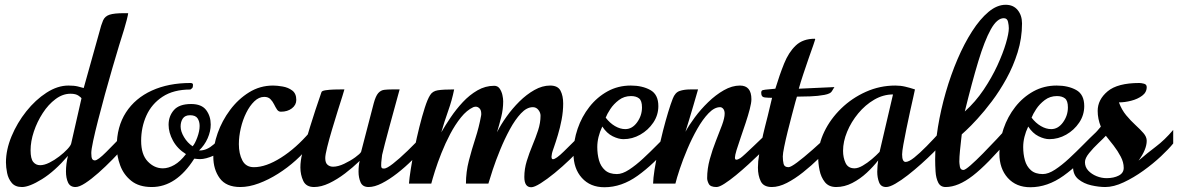

<svg xmlns="http://www.w3.org/2000/svg" viewBox="-20 -768 4927 803"><path d="M71.8 14.2Q43.5 14.2 29.1 -3.2Q14.6 -20.5 9.8 -44.4Q4.9 -68.4 4.9 -88.9Q4.9 -141.6 28.3 -198Q51.8 -254.4 90.1 -302.5Q128.4 -350.6 174.6 -380.4Q220.7 -410.2 266.1 -410.2Q290 -410.2 305.2 -406.5Q320.3 -402.8 330.1 -399.9L395 -631.8Q403.3 -665 411.1 -682.6Q418.9 -700.2 438.2 -706.5Q457.5 -712.9 499 -712.9H516.1Q515.6 -706.5 510 -684.3Q504.4 -662.1 499 -645Q491.2 -621.6 478.3 -578.6Q465.3 -535.6 449.7 -482.2Q434.1 -428.7 418.7 -372.6Q403.3 -316.4 390.4 -265.9Q377.4 -215.3 369.6 -178.7Q361.8 -142.1 361.8 -127.9Q361.8 -109.4 365.5 -103.3Q369.1 -97.2 377 -97.2Q389.2 -97.2 424.3 -132.3Q459.5 -167.5 505.9 -216.3V-160.6Q481 -132.3 451.2 -101.8Q421.4 -71.3 391.6 -44.9Q361.8 -18.6 336.7 -2.2Q311.5 14.2 295.9 14.2Q273.4 14.2 264.6 -4.6Q255.9 -23.4 255.9 -50.8Q255.9 -82 264.2 -116.2Q208.5 -51.3 155.5 -18.6Q102.5 14.2 71.8 14.2ZM147.9 -77.1Q165 -77.1 186.3 -87.6Q207.5 -98.1 227.5 -113.5Q247.6 -128.9 261.7 -144Q275.9 -159.2 277.8 -168L320.8 -356.9Q320.3 -359.4 308.6 -367.7Q296.9 -376 274.9 -376Q242.2 -376 212.2 -353.5Q182.1 -331.1 158.7 -294.9Q135.3 -258.8 121.6 -217.8Q107.9 -176.8 107.9 -139.2Q107.9 -104.5 118.9 -90.8Q129.9 -77.1 147.9 -77.1Z M614.7 14.2Q561.5 14.2 529.3 -11.5Q497.1 -37.1 482.7 -76.2Q468.3 -115.2 468.3 -154.8Q468.3 -238.3 506.8 -297.9Q545.4 -357.4 615 -389.2Q684.6 -420.9 776.4 -420.9Q786.1 -420.9 787.1 -414.6Q787.1 -407.2 785.9 -403.1Q784.7 -398.9 776.4 -393.6Q705.6 -393.6 659.9 -363.5Q614.3 -333.5 592.3 -284.7Q570.3 -235.8 570.3 -179.2Q570.3 -121.6 597.9 -92.8Q625.5 -64 661.1 -64Q684.1 -64 709 -78.1Q733.9 -92.3 757.8 -123.5Q722.2 -145.5 703.6 -179.4Q685.1 -213.4 685.1 -246.1Q685.1 -282.2 707.3 -307.6Q729.5 -333 779.3 -333Q823.2 -333 842.3 -307.6Q861.3 -282.2 861.3 -247.1Q861.3 -218.8 848.4 -189.5Q835.4 -160.2 812.5 -138.7H815.9Q844.7 -138.7 873.5 -163.8Q902.3 -189 938 -225.6V-171.9Q909.2 -132.8 874.8 -117.7Q840.3 -102.5 816.4 -102.5Q808.6 -102.5 792.5 -104.5Q717.3 14.2 614.7 14.2ZM785.6 -156.2Q795.4 -167 805.2 -193.6Q814.9 -220.2 814.9 -241.2Q814.9 -259.8 806.4 -272.9Q797.9 -286.1 774.9 -286.1Q753.9 -286.1 744.6 -272.5Q735.4 -258.8 735.4 -238.8Q735.4 -218.3 749.8 -194.3Q764.2 -170.4 785.6 -156.2Z M984.9 14.2Q925.8 14.2 898.9 -22.7Q872.1 -59.6 872.1 -112.8Q872.1 -159.7 890.4 -211.4Q908.7 -263.2 942.4 -308.3Q976.1 -353.5 1021.7 -381.8Q1067.4 -410.2 1122.1 -410.2Q1139.2 -410.2 1162.1 -406.2Q1185.1 -402.3 1202.1 -389.6Q1219.2 -377 1219.2 -350.1Q1219.2 -329.1 1200.9 -314.9Q1182.6 -300.8 1154.8 -300.8Q1144.5 -300.8 1138.4 -310.1Q1132.3 -319.3 1126.2 -331.8Q1120.1 -344.2 1110.8 -353.5Q1101.6 -362.8 1085 -362.8Q1063 -362.8 1043.7 -344.2Q1024.4 -325.7 1009.8 -296.1Q995.1 -266.6 987.1 -231.9Q979 -197.3 979 -165Q979 -125 993.7 -96.9Q1008.3 -68.8 1042 -68.8Q1092.3 -68.8 1155.3 -108.6Q1218.3 -148.4 1275.9 -215.8V-161.1Q1252 -128.9 1217.3 -97.7Q1182.6 -66.4 1142.8 -41.3Q1103 -16.1 1062.3 -1Q1021.5 14.2 984.9 14.2Z M1293.5 14.2Q1260.3 14.2 1248.3 -11.5Q1236.3 -37.1 1236.3 -67.9Q1236.3 -82 1238.3 -96.4Q1240.2 -110.8 1243.2 -122.1Q1255.4 -168 1276.6 -237.1Q1297.9 -306.2 1324.2 -381.8Q1325.2 -388.2 1342 -390.6Q1358.9 -393.1 1377.7 -393.6Q1396.5 -394 1403.3 -394H1420.4Q1420.4 -392.6 1412.4 -367.2Q1404.3 -341.8 1392.3 -303.7Q1380.4 -265.6 1368.4 -225.3Q1356.4 -185.1 1348.4 -152.6Q1340.3 -120.1 1340.3 -106.9Q1340.3 -86.9 1349.9 -78.9Q1359.4 -70.8 1373 -70.8Q1393.6 -70.8 1419.4 -83Q1445.3 -95.2 1465.8 -110.1Q1486.3 -125 1490.2 -132.8L1543 -335.9Q1551.3 -366.7 1562 -378.7Q1572.8 -390.6 1586.9 -392.3Q1601.1 -394 1618.2 -394H1651.4Q1651.4 -394 1645 -370.8Q1638.7 -347.7 1628.9 -312Q1619.1 -276.4 1608.6 -237.8Q1598.1 -199.2 1589.8 -167.2Q1581.5 -135.3 1578.1 -120.1Q1577.6 -113.3 1575.9 -101.1Q1574.2 -88.9 1574.2 -76.2Q1574.2 -69.3 1576.2 -66.2Q1578.1 -63 1586.4 -63Q1597.2 -63 1623 -83Q1648.9 -103 1685.1 -137.9Q1721.2 -172.9 1762.2 -216.3V-161.1Q1736.8 -130.9 1705.6 -99.9Q1674.3 -68.8 1641.1 -43Q1607.9 -17.1 1577.1 -1.5Q1546.4 14.2 1521.5 14.2Q1496.6 14.2 1488 -5.6Q1479.5 -25.4 1479.5 -49.8Q1479.5 -76.7 1484.4 -95.2Q1456.1 -67.9 1423.1 -42.7Q1390.1 -17.6 1356.7 -1.7Q1323.2 14.2 1293.5 14.2Z M2201.7 15.1Q2172.9 15.1 2172.9 -27.8Q2172.9 -61.5 2183.1 -94.7Q2193.4 -127.9 2206.8 -159.9Q2220.2 -191.9 2230.5 -223.1Q2240.7 -254.4 2240.7 -284.2Q2240.7 -296.9 2231.7 -308.3Q2222.7 -319.8 2208.5 -319.8Q2183.1 -319.8 2158.7 -293.7Q2134.3 -267.6 2112.3 -227.1Q2090.3 -186.5 2072 -141.8Q2053.7 -97.2 2041 -58.8Q2028.3 -20.5 2022.5 0H1928.7Q1928.7 -48.8 1940.9 -95.9Q1953.1 -143.1 1968.3 -189.7Q1983.4 -236.3 1991.7 -282.2Q1992.7 -285.2 1992.7 -288.1Q1992.7 -291 1992.7 -293Q1992.7 -307.1 1985.6 -314.5Q1978.5 -321.8 1969.7 -321.8Q1965.3 -321.8 1959.5 -319.8Q1932.1 -307.1 1908 -277.1Q1883.8 -247.1 1863 -207.8Q1842.3 -168.5 1826.2 -127.9Q1810.1 -87.4 1799.3 -53.2Q1788.6 -19 1783.7 0H1690.4Q1691.9 -22 1698 -60.8Q1704.1 -99.6 1713.4 -145.8Q1722.7 -191.9 1733.9 -236.8Q1745.1 -281.7 1756.6 -317.6Q1768.1 -353.5 1778.8 -370.1Q1788.6 -386.7 1811 -390.4Q1833.5 -394 1879.4 -394Q1870.6 -349.6 1854.2 -303.7Q1837.9 -257.8 1825.7 -214.8Q1842.3 -243.7 1865 -277.3Q1887.7 -311 1915.8 -341.1Q1943.8 -371.1 1976.8 -390.1Q2009.8 -409.2 2046.9 -409.2Q2061.5 -409.2 2069.6 -397.7Q2077.6 -386.2 2081.1 -371.1Q2084.5 -356 2084.5 -344.2Q2084.5 -311.5 2076.2 -278.3Q2067.9 -245.1 2058.6 -214.8Q2074.2 -246.1 2098.4 -280Q2122.6 -314 2152.3 -343.5Q2182.1 -373 2215.1 -391.6Q2248 -410.2 2280.8 -410.2Q2313 -410.2 2324.2 -388.7Q2335.4 -367.2 2335.4 -335Q2335.4 -302.2 2328.9 -267.8Q2322.3 -233.4 2313.2 -203.4Q2304.2 -173.3 2296.9 -152.8Q2289.6 -132.3 2288.6 -127Q2288.1 -122.6 2287.4 -118.9Q2286.6 -115.2 2286.6 -112.8Q2286.6 -102.1 2292.5 -102.1Q2305.2 -102.1 2338.4 -134.8Q2371.6 -167.5 2419.4 -214.8V-159.7Q2395.5 -131.8 2363.8 -101.3Q2332 -70.8 2299.8 -44.4Q2267.6 -18.1 2241.2 -1.5Q2214.8 15.1 2201.7 15.1Z M2507.8 15.1Q2448.7 15.1 2413.6 -23.9Q2378.4 -63 2378.4 -126Q2378.4 -178.7 2395.8 -229.5Q2413.1 -280.3 2445.1 -321Q2477.1 -361.8 2521 -386Q2564.9 -410.2 2618.2 -410.2Q2666 -410.2 2699.7 -391.6Q2733.4 -373 2733.4 -324.2Q2733.4 -286.6 2712.2 -255.1Q2690.9 -223.6 2657.7 -204.8Q2624.5 -186 2587.4 -186Q2566.9 -186 2542.2 -198.2Q2517.6 -210.4 2499 -238.8Q2478 -194.8 2478 -152.8Q2478 -123.5 2485.1 -97.9Q2492.2 -72.3 2510.3 -56.2Q2528.3 -40 2560.1 -40Q2583 -40 2611.3 -58.6Q2639.6 -77.1 2669.9 -105.2Q2700.2 -133.3 2729 -162.6Q2757.8 -191.9 2781.2 -213.9V-160.2Q2713.9 -81.1 2646.7 -33Q2579.6 15.1 2507.8 15.1ZM2595.2 -228Q2624 -228 2644.5 -256.3Q2665 -284.7 2665 -318.8Q2665 -346.7 2652.8 -356.4Q2640.6 -366.2 2619.1 -366.2Q2590.3 -366.2 2568.4 -349.6Q2546.4 -333 2532.5 -311.8Q2518.6 -290.5 2513.2 -275.9Q2530.3 -253.4 2552 -240.7Q2573.7 -228 2595.2 -228Z M2976.6 14.2Q2951.2 14.2 2944.3 1Q2937.5 -12.2 2937.5 -22.9Q2937.5 -62 2948.5 -102.1Q2959.5 -142.1 2974.1 -178.7Q2988.8 -215.3 2999.8 -245.1Q3010.7 -274.9 3010.7 -293Q3010.7 -305.7 3004.9 -312.7Q2999 -319.8 2991.7 -319.8Q2967.8 -319.8 2943.4 -294.4Q2918.9 -269 2896.2 -229Q2873.5 -189 2854.7 -144.5Q2835.9 -100.1 2823 -61.3Q2810.1 -22.5 2804.7 0H2711.4Q2711.9 -22.5 2717.5 -58.6Q2723.1 -94.7 2732.7 -137Q2742.2 -179.2 2752.9 -221.2Q2763.7 -263.2 2774.4 -298.6Q2785.2 -334 2793.5 -355Q2803.2 -380.9 2822.3 -387.5Q2841.3 -394 2866.7 -394H2899.4Q2899.4 -394 2893.8 -374.5Q2888.2 -355 2879.6 -325.7Q2871.1 -296.4 2862.1 -266.8Q2853 -237.3 2846.7 -216.8Q2861.3 -244.1 2886 -277.3Q2910.6 -310.5 2941.9 -340.8Q2973.1 -371.1 3007.3 -390.6Q3041.5 -410.2 3074.7 -410.2Q3122.6 -410.2 3122.6 -353Q3122.6 -337.9 3115.7 -311.5Q3108.9 -285.2 3098.6 -254.2Q3088.4 -223.1 3077.9 -193.1Q3067.4 -163.1 3060.5 -140.4Q3053.7 -117.7 3053.7 -108.9Q3053.7 -100.1 3059.6 -100.1Q3065.9 -100.1 3076.7 -106.9Q3083 -111.3 3098.1 -125.2Q3113.3 -139.2 3131.6 -156.7Q3149.9 -174.3 3166.3 -189.9Q3182.6 -205.6 3191.4 -212.9V-158.2Q3179.7 -146.5 3158.2 -125.7Q3136.7 -105 3110.4 -80.8Q3084 -56.6 3057.9 -35.2Q3031.7 -13.7 3010 0.2Q2988.3 14.2 2976.6 14.2Z M3208 14.2Q3173.3 14.2 3161.6 -10Q3149.9 -34.2 3149.9 -66.9Q3149.9 -94.2 3154.8 -120.4Q3159.7 -146.5 3162.6 -162.1Q3168 -189 3171.6 -205.6Q3175.3 -222.2 3179.7 -239Q3184.1 -255.9 3190.9 -283.2Q3197.8 -310.5 3209 -358.9Q3193.8 -358.9 3178.7 -360.4Q3163.6 -361.8 3163.6 -379.9Q3163.6 -385.3 3165.8 -388.4Q3168 -391.6 3181.6 -393.1L3222.7 -397Q3240.2 -454.6 3259.3 -502Q3278.3 -549.3 3308.1 -577.6Q3337.9 -606 3387.7 -606L3389.6 -604Q3389.6 -602.1 3381.8 -580.1Q3374 -558.1 3362.5 -525.4Q3351.1 -492.7 3339.6 -458Q3328.1 -423.3 3320.8 -397L3469.7 -403.8L3459 -386.2Q3453.6 -376 3427.5 -371.1Q3401.4 -366.2 3369.1 -365Q3336.9 -363.8 3313 -363.8Q3312.5 -363.8 3306.6 -342Q3300.8 -320.3 3292 -287.1Q3283.2 -253.9 3274.4 -218.5Q3265.6 -183.1 3259.8 -154.3Q3253.9 -125.5 3253.9 -113.8Q3253.9 -95.7 3257.3 -82.3Q3260.7 -68.8 3277.8 -68.8Q3287.1 -68.8 3313.5 -88.4Q3339.8 -107.9 3378.9 -142.3Q3418 -176.8 3463.9 -220.2V-166Q3437.5 -137.7 3405.3 -106.2Q3373 -74.7 3338.6 -47.4Q3304.2 -20 3270.8 -2.9Q3237.3 14.2 3208 14.2Z M3477.1 14.2Q3446.3 14.2 3429.9 -6.3Q3413.6 -26.9 3407.7 -55.7Q3401.9 -84.5 3401.9 -109.9Q3401.9 -164.1 3427.5 -217.3Q3453.1 -270.5 3498 -314.2Q3543 -357.9 3601.3 -384Q3659.7 -410.2 3724.6 -410.2Q3746.6 -410.2 3766.1 -405.5Q3785.6 -400.9 3806.6 -394Q3805.7 -388.2 3799.8 -362.5Q3793.9 -336.9 3786.1 -301.3Q3778.3 -265.6 3770.8 -229Q3763.2 -192.4 3758.1 -163.3Q3752.9 -134.3 3752.9 -122.1Q3752.9 -90.8 3767.6 -90.8Q3780.8 -90.8 3803.5 -108.9Q3826.2 -127 3855.5 -156.7Q3884.8 -186.5 3917 -222.2V-166Q3905.3 -151.9 3883.1 -129.6Q3860.8 -107.4 3833 -82.5Q3805.2 -57.6 3777.1 -35.6Q3749 -13.7 3724.9 0.2Q3700.7 14.2 3686 14.2Q3664.1 14.2 3656.5 -5.6Q3648.9 -25.4 3648.9 -49.8Q3648.9 -62.5 3650.1 -75Q3651.4 -87.4 3652.8 -97.2Q3632.8 -71.3 3605 -45.4Q3577.1 -19.5 3544.4 -2.7Q3511.7 14.2 3477.1 14.2ZM3553.7 -64Q3568.8 -64 3588.1 -75.2Q3607.4 -86.4 3626.5 -102.5Q3645.5 -118.7 3658.7 -132.8L3714.8 -373Q3673.8 -373 3636.2 -351.1Q3598.6 -329.1 3569.3 -293.7Q3540 -258.3 3522.9 -217Q3505.9 -175.8 3505.9 -137.2Q3505.9 -108.9 3516.4 -86.4Q3526.9 -64 3553.7 -64Z M3935.1 14.2Q3913.1 14.2 3903.8 -4.6Q3894.5 -23.4 3892.8 -50.3Q3891.1 -77.1 3891.1 -101.1Q3891.1 -165 3902.8 -237.1Q3914.6 -309.1 3935.5 -381.8Q3956.5 -454.6 3984.6 -520.3Q4012.7 -585.9 4045.7 -637.2Q4078.6 -688.5 4114.3 -718.3Q4149.9 -748 4186 -748Q4218.3 -748 4236.3 -725.8Q4254.4 -703.6 4254.4 -669.9Q4254.4 -607.9 4236.1 -549.3Q4217.8 -490.7 4189.2 -439Q4160.6 -387.2 4128.4 -344.5Q4096.2 -301.8 4067.6 -270.8Q4039.1 -239.7 4020.8 -222.9Q4002.4 -206.1 4002.4 -206.1Q4002.4 -206.1 4000 -185.5Q3997.6 -165 3994.9 -137.9Q3992.2 -110.8 3992.2 -91.8Q3992.2 -85.9 3994.4 -71.5Q3996.6 -57.1 4009.3 -57.1Q4016.6 -57.1 4039.1 -76.7Q4061.5 -96.2 4090.8 -126Q4120.1 -155.8 4149.2 -186.8Q4178.2 -217.8 4199.2 -241.2V-186.5Q4109.9 -80.6 4048.6 -33.2Q3987.3 14.2 3935.1 14.2ZM4015.1 -301.8Q4059.6 -341.8 4093.8 -392.6Q4127.9 -443.4 4151.4 -494.4Q4174.8 -545.4 4187 -586.9Q4199.2 -628.4 4199.2 -649.9Q4199.2 -662.1 4195.8 -677Q4192.4 -691.9 4178.2 -691.9Q4149.9 -691.9 4123.8 -645Q4097.7 -598.1 4071.3 -510.7Q4044.9 -423.3 4015.1 -301.8Z M4289.1 15.1Q4230 15.1 4194.8 -23.9Q4159.7 -63 4159.7 -126Q4159.7 -178.7 4177 -229.5Q4194.3 -280.3 4226.3 -321Q4258.3 -361.8 4302.2 -386Q4346.2 -410.2 4399.4 -410.2Q4447.3 -410.2 4481 -391.6Q4514.6 -373 4514.6 -324.2Q4514.6 -286.6 4493.4 -255.1Q4472.2 -223.6 4439 -204.8Q4405.8 -186 4368.7 -186Q4348.1 -186 4323.5 -198.2Q4298.8 -210.4 4280.3 -238.8Q4259.3 -194.8 4259.3 -152.8Q4259.3 -123.5 4266.4 -97.9Q4273.4 -72.3 4291.5 -56.2Q4309.6 -40 4341.3 -40Q4364.3 -40 4392.6 -58.6Q4420.9 -77.1 4451.2 -105.2Q4481.4 -133.3 4510.3 -162.6Q4539.1 -191.9 4562.5 -213.9V-160.2Q4495.1 -81.1 4428 -33Q4360.8 15.1 4289.1 15.1ZM4376.5 -228Q4405.3 -228 4425.8 -256.3Q4446.3 -284.7 4446.3 -318.8Q4446.3 -346.7 4434.1 -356.4Q4421.9 -366.2 4400.4 -366.2Q4371.6 -366.2 4349.6 -349.6Q4327.6 -333 4313.7 -311.8Q4299.8 -290.5 4294.4 -275.9Q4311.5 -253.4 4333.3 -240.7Q4355 -228 4376.5 -228Z M4602.5 14.2Q4575.7 14.2 4544.2 7.1Q4512.7 0 4490.2 -18.3Q4467.8 -36.6 4467.8 -69.8Q4467.8 -90.3 4481 -113.3Q4494.1 -136.2 4513.7 -159.4Q4533.2 -182.6 4552.5 -202.9Q4571.8 -223.1 4584 -238.3Q4570.8 -271 4570.8 -304.2Q4570.8 -351.1 4612.3 -386Q4653.8 -420.9 4745.1 -420.9Q4752.4 -420.9 4764.2 -418Q4775.9 -415 4775.9 -403.8Q4775.9 -381.8 4756.8 -367.7Q4737.8 -353.5 4710.9 -346.7Q4684.1 -339.8 4659.7 -339.8Q4670.9 -309.1 4689.9 -286.1Q4709 -263.2 4728.8 -245.1Q4748.5 -227.1 4762.2 -211.4Q4775.9 -195.8 4775.9 -179.2Q4775.9 -143.1 4741.7 -96.2Q4777.8 -127.4 4814.2 -154.8Q4850.6 -182.1 4886.7 -224.6V-168Q4868.7 -145.5 4835.7 -114.5Q4802.7 -83.5 4762 -54.2Q4721.2 -24.9 4679.4 -5.4Q4637.7 14.2 4602.5 14.2ZM4607.9 -22.9Q4638.2 -22.9 4658.9 -33.7Q4679.7 -44.4 4679.7 -65.9Q4679.7 -89.4 4667.2 -113Q4654.8 -136.7 4637.5 -159.2Q4620.1 -181.6 4605 -200.2Q4594.7 -189 4573.7 -169.2Q4552.7 -149.4 4535.2 -127.9Q4517.6 -106.4 4517.6 -89.8Q4517.6 -69.3 4531.5 -54.4Q4545.4 -39.6 4566.2 -31.2Q4586.9 -22.9 4607.9 -22.9Z"/></svg>

Font: Norican
Style: Regular
Weight: 400
Designer: Vernon Adams
Foundry: Vernon Adams
Version: Version 1.100; ttfautohint (v1.8.4.7-5d5b);gftools[0.9.33]